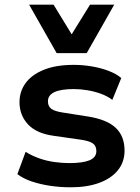

<svg xmlns="http://www.w3.org/2000/svg" viewBox="-20 -787 596 817"><path d="M281 10Q235 10 192.5 3.5Q150 -3 114.5 -15Q79 -27 54 -46L89 -141Q116 -124 147.5 -113Q179 -102 212 -97.5Q245 -93 275 -93Q332 -93 361 -105Q390 -117 390 -144Q390 -167 374 -177.5Q358 -188 321 -193L209 -209Q135 -219 99 -258Q63 -297 63 -352Q63 -398 89 -433.5Q115 -469 166.5 -490Q218 -511 294 -511Q332 -511 370.5 -504.5Q409 -498 442 -485.5Q475 -473 496 -455L458 -362Q437 -378 409.5 -388Q382 -398 352 -403Q322 -408 294 -408Q239 -408 211.5 -395Q184 -382 184 -356Q184 -334 199 -323.5Q214 -313 248 -308L356 -291Q436 -278 473 -242.5Q510 -207 510 -146Q510 -98 482 -63Q454 -28 402.5 -9Q351 10 281 10ZM221 -561 104 -767H208L285 -641L363 -767H466L349 -561Z"/></svg>

Font: Nunito Sans 7pt
Style: Bold
Weight: 700
Designer: Vernon Adams
Foundry: Vernon Adams
Version: Version 3.101;gftools[0.9.27]